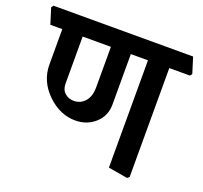

<svg xmlns="http://www.w3.org/2000/svg" viewBox="-144 -786 1006 951"><g transform="rotate(20 359.0 -310.5)"><path d="M718.3 -649.4 744.1 -566.4 735.8 -555.2H627V19L616.2 27.8L514.6 10.3V-555.2H424.3V-288.6Q424.3 -229 381.3 -190.4Q338.4 -151.9 276.9 -151.9Q195.8 -151.9 129.4 -216.8Q63 -281.7 63 -368.7V-555.2H0L-25.9 -638.2L-17.6 -649.4ZM319.3 -555.2H170.4V-307.6Q170.4 -275.4 189.9 -258.1Q209.5 -240.7 237.3 -240.7Q272.5 -240.7 295.9 -267.1Q319.3 -293.5 319.3 -341.8Z"/></g></svg>

Font: Sitara
Style: Bold
Weight: 700
Designer: Neelakash Kshetrimayum
Foundry: Neelakash Kshetrimayum
Version: Version 1.000;PS Version 1.000;PS 1.0;hotconv 1.;hotconv 1.0